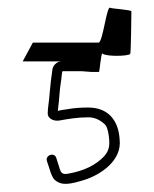

<svg xmlns="http://www.w3.org/2000/svg" viewBox="-20 -478 393 491"><path d="M38 -321H137C125 -321 115 -310 114 -300C111 -278 109 -265 107 -240C106 -222 102 -202 102 -188C102 -175 117 -167 133 -170C155 -174 179 -178 206 -178C221 -178 235 -172 247 -161C253 -156 256 -146 258 -132C261 -109 261 -95 246 -78C225 -56 195 -41 155 -34C136 -30 135 -39 130 -55L124 -74C119 -90 95 -81 100 -66L106 -48C110 -34 115 -22 120 -18C138 -2 160 -7 196 -18C237 -31 292 -67 286 -121C283 -173 254 -203 206 -203C188 -203 170 -202 154 -199C149 -198 130 -196 128 -194C128 -198 129 -201 129 -205C132 -226 132 -247 136 -270C137 -274 138 -294 140 -296H188L214 -294H233C235 -294 238 -343 242 -341C251 -333 307 -334 313 -340C315 -342 316 -445 316 -449C316 -453 264 -456 262 -458C253 -466 243 -369 232 -369H64Z"/></svg>

Font: FailCity
Style: Regular
Weight: 400
Version: Version 1